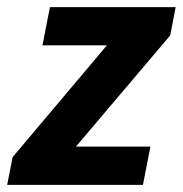

<svg xmlns="http://www.w3.org/2000/svg" viewBox="-30 -516 510 536"><path d="M-10 0 5.2 -77.3 268.4 -389.4H88.6L109.4 -496.1H460.4L445.2 -417.2L182 -106.7H389.9L369.1 0Z"/></svg>

Font: Source Sans 3 VF
Style: Italic
Weight: 200
Italic angle: -11°
Designer: Paul D. Hunt
Foundry: Adobe Systems Incorporated
Version: Version 3.042;hotconv 1.0.118;makeotfexe 2.5.65603